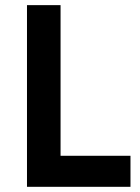

<svg xmlns="http://www.w3.org/2000/svg" viewBox="-20 -720 538 740"><path d="M84 -700.2H213.4V-119.6H482.9V0H84Z"/></svg>

Font: Selawik Semibold
Style: Regular
Weight: 600
Designer: Aaron Bell
Foundry: Microsoft Corporation
Version: Version 1.01